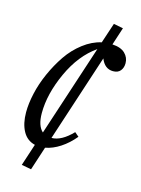

<svg xmlns="http://www.w3.org/2000/svg" viewBox="-100 -581 545 743"><g transform="rotate(15 173.0 -209.0)"><path d="M98.6 104 59.6 96.7 88.4 8.8Q55.7 1 39.3 -29.3Q22.9 -59.6 22.9 -104.5Q22.9 -139.2 32.2 -180.7Q41.5 -222.2 60.3 -264.4Q79.1 -306.6 104 -343.3Q128.9 -379.9 163.6 -406.5Q198.2 -433.1 235.8 -441.4L262.7 -522.5L300.8 -515.1L277.8 -444.3Q312 -442.4 328.9 -426Q345.7 -409.7 345.7 -386.7Q345.7 -368.7 335.9 -356.7Q326.2 -344.7 306.6 -344.7Q272.9 -344.7 257.8 -382.8L143.6 -33.7Q183.1 -33.7 226.6 -79.1L243.2 -64.9Q218.3 -34.7 188.7 -15.4Q159.2 3.9 129.4 9.3ZM82.5 -117.2Q82.5 -66.4 106 -45.4L226.1 -411.6Q161.6 -366.7 122.1 -280.3Q82.5 -193.8 82.5 -117.2Z"/></g></svg>

Font: Elstob Light
Style: Italic
Weight: 300
Italic angle: -20°
Designer: Peter S. Baker
Version: Version 1.015